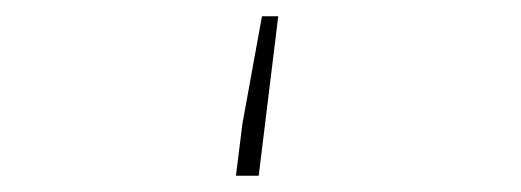

<svg xmlns="http://www.w3.org/2000/svg" viewBox="-20 -216 640 236"><path d="M270 0 278 -64 302 -196H322L298 0Z"/></svg>

Font: Source Code Pro ExtraLight
Style: Regular
Weight: 200
Monospace: yes
Designer: Paul D. Hunt, Teo Tuominen
Foundry: Adobe Systems Incorporated
Version: Version 2.030;PS 1.000;hotconv 16.6.51;makeotf.lib2.5.65220